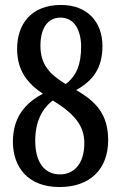

<svg xmlns="http://www.w3.org/2000/svg" viewBox="-20 -744 486 774"><path d="M220 10C342 10 416 -61 416 -179C416 -283 367 -335 287 -381C352 -417 393 -467 393 -558C393 -654 334 -724 226 -724C104 -724 49 -645 49 -547C49 -458 92 -407 153 -366C86 -331 32 -275 32 -173C32 -71 92 10 220 10ZM245 -405C181 -444 143 -483 143 -560C143 -628 171 -673 224 -673C282 -673 307 -618 307 -556C307 -485 289 -439 245 -405ZM222 -41C159 -41 122 -90 122 -177C122 -251 148 -305 193 -339C282 -284 320 -236 320 -167C320 -86 280 -41 222 -41Z"/></svg>

Font: Noto Serif Ethiopic ExtraCondensed Medium
Style: Regular
Weight: 500
Width: 2
Designer: Monotype Design Team
Foundry: Monotype Imaging Inc.
Version: Version 2.102